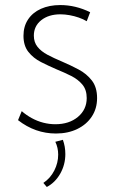

<svg xmlns="http://www.w3.org/2000/svg" viewBox="-20 -518 455 759"><path d="M51.3 -43 65.9 -78.6Q84.5 -62.5 106 -50.8Q127.4 -39.1 151.1 -33Q174.8 -26.9 198.7 -26.9Q253.4 -26.9 288.1 -55.9Q322.8 -85 322.8 -130.4Q322.8 -163.1 305.7 -183.6Q288.6 -204.1 261.5 -217.8Q234.4 -231.4 204.1 -243.7Q172.4 -257.3 142.1 -272.7Q111.8 -288.1 92.3 -312.7Q72.8 -337.4 72.8 -376.5Q72.8 -413.6 90.8 -440.9Q108.9 -468.3 141.8 -483.2Q174.8 -498 218.3 -498Q278.8 -498 336.4 -469.7L322.8 -434.1Q309.1 -442.4 291.5 -448.5Q273.9 -454.6 255.1 -458Q236.3 -461.4 218.8 -461.4Q172.4 -461.4 143.1 -438.2Q113.8 -415 113.8 -377Q113.8 -351.1 128.2 -333Q142.6 -314.9 167.7 -301.5Q192.9 -288.1 225.6 -274.4Q258.8 -260.3 290.5 -243.4Q322.3 -226.6 343 -200Q363.8 -173.3 363.8 -130.4Q363.8 -88.9 343 -57.4Q322.3 -25.9 285.6 -8.1Q249 9.8 201.2 9.8Q119.1 9.8 51.3 -43ZM165 221.2 151.4 205.1Q179.2 186.5 194.6 156.2Q210 126 210 93.3Q210 65.9 198.7 42.5L228.5 34.7Q238.3 61 238.3 90.8Q238.3 132.8 218.3 168.2Q198.2 203.6 165 221.2Z"/></svg>

Font: Kumbh Sans ExtraLight
Style: Regular
Weight: 250
Version: Version 1.005